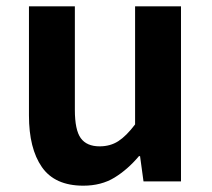

<svg xmlns="http://www.w3.org/2000/svg" viewBox="-20 -580 677 614"><path d="M246.4 13.8Q155.3 13.8 113.9 -45.8Q72.6 -105.3 72.6 -210.6V-559.8H219.4V-228.7Q219.4 -164.3 238.3 -138.2Q257.3 -112 298.6 -112Q332.7 -112 358.4 -128.6Q384.1 -145.2 412 -182.1V-559.8H558.8V0H438.9L427.9 -80.6H424.3Q388.2 -37.8 346 -12Q303.8 13.8 246.4 13.8Z"/></svg>

Font: Noto Sans JP
Style: Regular
Weight: 100
Designer: Ryoko NISHIZUKA 西塚涼子 (kana, bopomofo & ideographs); Paul D. Hunt (Latin, Greek & Cyrillic); Sandoll Communications 산돌커뮤니
Foundry: Adobe
Version: Version 2.004;hotconv 1.0.118;makeotfexe 2.5.65603